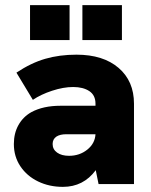

<svg xmlns="http://www.w3.org/2000/svg" viewBox="-20 -717 590 748"><path d="M353 -54Q305 11 225 11Q172 11 128.5 -10Q85 -31 59.5 -69Q34 -107 34 -156Q34 -198 52 -230Q70 -262 102 -280Q148 -305 216 -305H352V-313Q352 -346 328 -362Q304 -378 265 -378Q227 -378 183 -363.5Q139 -349 108 -328L44 -434Q101 -472 156.5 -488Q212 -504 278 -504Q382 -504 442 -452.5Q502 -401 502 -313V0H364ZM249 -110Q290 -110 320 -134Q350 -158 352 -194H238Q214 -194 200 -185Q185 -175 185 -156Q185 -135 202.5 -122.5Q220 -110 249 -110ZM301 -697H455V-561H301ZM97 -697H251V-561H97Z"/></svg>

Font: Hanken Grotesk Black
Style: Regular
Weight: 900
Designer: Alfredo Marco Pradil
Foundry: Hanken Design Co.
Version: Version 3.014